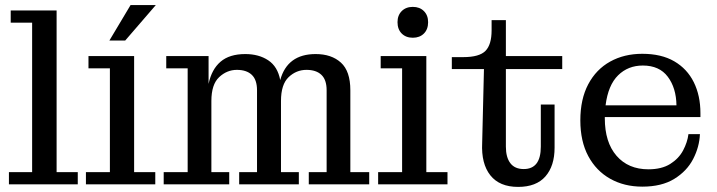

<svg xmlns="http://www.w3.org/2000/svg" viewBox="-20 -723 2811 753"><path d="M15 0V-48H106V-634H22V-682H202V-48H285V0Z M409 -564 492 -703H591L471 -564ZM317 0V-48H411V-455H327V-503H506V-48H589V0Z M622 0V-48H716V-455H632V-503H798V-394Q810 -451 845 -481Q880 -511 942 -511Q995 -511 1032 -486.5Q1069 -462 1079 -409Q1107 -511 1218 -511Q1280 -511 1317 -477.5Q1354 -444 1354 -369V-48H1428V0H1191V-48H1261V-369Q1261 -410 1240.5 -429.5Q1220 -449 1182 -449Q1142 -449 1112 -420.5Q1082 -392 1082 -327V-48H1152V0H918V-48H988V-369Q988 -410 967.5 -429.5Q947 -449 909 -449Q870 -449 839.5 -420.5Q809 -392 809 -327V-48H879V0Z M1599 -575Q1572 -575 1555.5 -591.5Q1539 -608 1539 -636Q1539 -663 1555.5 -679.5Q1572 -696 1599 -696Q1626 -696 1642.5 -679.5Q1659 -663 1659 -636Q1659 -608 1642.5 -591.5Q1626 -575 1599 -575ZM1463 0V-48H1557V-455H1473V-503H1652V-48H1735V0Z M2012 10Q1939 10 1903 -35.5Q1867 -81 1871 -162L1878 -452H1752V-499H1797Q1860 -499 1884 -523.5Q1908 -548 1908 -604V-644H1964V-503H2185V-452H1964V-148Q1964 -106 1981.5 -83Q1999 -60 2034 -60Q2101 -60 2101 -148V-313H2155V-144Q2155 -72 2119 -31Q2083 10 2012 10Z M2499 9Q2428 9 2373 -22Q2318 -53 2287 -111Q2256 -169 2256 -251Q2256 -334 2287 -392.5Q2318 -451 2373 -481.5Q2428 -512 2499 -512Q2574 -512 2624.5 -482.5Q2675 -453 2701 -400.5Q2727 -348 2727 -279V-264H2352V-259Q2352 -165 2398 -112Q2444 -59 2523 -59Q2575 -59 2608.5 -80Q2642 -101 2659 -133Q2676 -165 2680 -197H2725Q2723 -147 2698.5 -99.5Q2674 -52 2624.5 -21.5Q2575 9 2499 9ZM2633 -310Q2632 -378 2599 -422Q2566 -466 2501 -466Q2443 -466 2404 -427.5Q2365 -389 2355 -310Z"/></svg>

Font: Montagu Slab 144pt
Style: Regular
Weight: 400
Designer: Florian Karsten
Foundry: Florian Karsten
Version: Version 1.000; ttfautohint (v1.8.3)